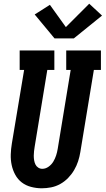

<svg xmlns="http://www.w3.org/2000/svg" viewBox="-20 -1007 570 1035"><path d="M205 8Q176 8 147.5 0.5Q119 -7 97.5 -23.5Q76 -40 62.5 -64.5Q49 -89 43 -117Q37 -145 38 -174.5Q39 -204 44 -234L110 -630H86V-735H273V-630H235L167 -217Q165 -204 163.5 -192Q162 -180 162 -167.5Q162 -155 164 -143Q166 -131 171 -120.5Q176 -110 186 -103.5Q196 -97 208 -97Q226 -97 242 -108.5Q258 -120 267.5 -136Q277 -152 282.5 -169Q288 -186 291 -204L361 -630H337V-735H524V-630H486L413 -187Q409 -162 401 -137.5Q393 -113 379.5 -90Q366 -67 347 -47.5Q328 -28 304.5 -15Q281 -2 255.5 3Q230 8 205 8ZM274 -800 167 -929 249 -981 335 -861 461 -987 530 -923 378 -800Z"/></svg>

Font: Iosevka Slab Extrabold
Style: Italic
Weight: 800
Italic angle: -9°
Monospace: yes
Designer: Belleve Invis
Foundry: Belleve Invis
Version: Version 11.1.0; ttfautohint (v1.8.3)